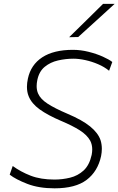

<svg xmlns="http://www.w3.org/2000/svg" viewBox="-20 -990 628 1019"><path d="M269.5 9.5Q186 9.5 124.8 -14.2Q63.5 -38 31.5 -63L47.5 -109Q90 -78 143 -57.5Q196 -37 269 -37Q311 -37 352 -47Q393 -57 423.8 -85.2Q454.5 -113.5 466.5 -168Q469.5 -183.5 469.5 -197Q469.5 -222.5 459 -243Q442 -274 402.8 -298.8Q363.5 -323.5 305 -348Q233.5 -378.5 190.5 -409.5Q147.5 -440.5 132 -479.5Q123 -501.5 123 -529Q123 -549.5 128 -572.5Q143.5 -646 204.2 -685.8Q265 -725.5 367 -725.5Q408.5 -725.5 450.2 -715Q492 -704.5 525.5 -689.5Q559 -674.5 576 -661L559 -614.5Q534 -635 500.8 -649.2Q467.5 -663.5 433 -671Q398.5 -678.5 370 -678.5Q328.5 -678.5 288 -669.2Q247.5 -660 217.5 -635.5Q187.5 -611 178 -565Q174.5 -548 174.5 -533Q174.5 -511.5 182 -494Q194.5 -464.5 232.5 -439.8Q270.5 -415 337.5 -386.5Q416.5 -353 458.5 -318.8Q500.5 -284.5 513.5 -246.5Q520.5 -224.5 520.5 -200Q520.5 -181.5 516.5 -161.5Q499 -80.5 440 -35.5Q381 9.5 269.5 9.5ZM347 -792.5Q393.5 -838 437.5 -881.2Q481.5 -924.5 527 -969.5H588.5Q540 -925 492 -881.5L395 -793.5Z"/></svg>

Font: Heraclito ExtraLight
Style: Italic
Weight: 200
Italic angle: -12°
Designer: Kostas Bartsokas (font) & Cristiano Sobral (main changes)
Foundry: Kostas Bartsokas (font) & Cristiano Sobral (main changes)
Version: Version 1.00;July 8, 2020;FontCreator 13.0.0.2655 64-bit